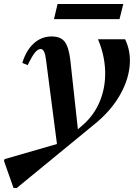

<svg xmlns="http://www.w3.org/2000/svg" viewBox="-116 -684 697 964"><path d="M-48 260 -96 124 -93 115 170 39 115 -384Q109 -438 88 -438Q74 -438 59 -419.5Q44 -401 23 -357L-4 -368Q15 -431 53.5 -466Q92 -501 143 -501Q188 -501 208.5 -475Q229 -449 237 -383L275 -35L296 -53Q355 -103 384.5 -173.5Q414 -244 412 -325Q410 -406 376 -487H512Q543 -423 534.5 -348Q526 -273 481 -198Q436 -123 358 -60L-32 260ZM155 -588 173 -664H503L484 -588Z"/></svg>

Font: Platypi Medium
Style: Italic
Weight: 500
Italic angle: -13°
Designer: David Sargent
Foundry: Bolt Cutter Type
Version: Version 1.200; ttfautohint (v1.8.4.7-5d5b)